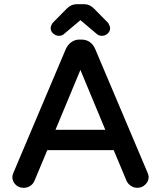

<svg xmlns="http://www.w3.org/2000/svg" viewBox="-20 -884 769 917"><path d="M222 -749Q222 -760 231 -774L299 -843Q320 -864 346 -864H383Q408 -864 429 -843L497 -774Q506 -758 506 -749Q506 -735 494.5 -724Q483 -713 467 -713Q451 -713 442 -722L365 -787Q364 -788 364 -788Q364 -788 362 -786L286 -722Q277 -713 262 -713Q246 -713 234 -724Q222 -735 222 -749ZM45 -61 294 -649Q303 -670 320.5 -682.5Q338 -695 359 -695H369Q392 -695 409 -683Q426 -671 435 -649L684 -61Q690 -48 690 -39Q690 -18 674 -2.5Q658 13 636 13Q619 13 605.5 4Q592 -5 585 -19L523 -167H206L144 -19Q137 -4 123.5 4.5Q110 13 93 13Q69 13 54 -2.5Q39 -18 39 -39Q39 -48 45 -61ZM483 -264 364 -550 363 -553Q363 -553 364.5 -553.5Q366 -554 364 -550L245 -264Z"/></svg>

Font: 寒蝉全圆体 Bold
Style: Regular
Weight: 700
Designer: Warren2060
      Designed by Motoya company      

      [Varela Round]
      Joe Prince(Latin component); Avraham Cornf
Foundry: ChillType
Version: Version 3.200